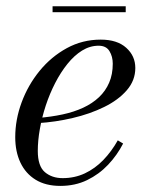

<svg xmlns="http://www.w3.org/2000/svg" viewBox="-20 -600 502 630"><path d="M178 10Q130 10 97 -10.2Q64 -30.5 47 -66.5Q30 -102.5 30 -150Q30 -207.5 51 -264.2Q72 -321 110 -367.5Q148 -414 199.2 -442Q250.5 -470 310.5 -470Q364.5 -470 394.2 -443.2Q424 -416.5 424 -377Q424 -336 396 -303.8Q368 -271.5 321.5 -248.8Q275 -226 218.5 -212.8Q162 -199.5 105 -196V-213Q148 -216.5 185.2 -224.5Q222.5 -232.5 252.8 -246.5Q283 -260.5 304.8 -281Q326.5 -301.5 338.2 -328.8Q350 -356 350 -391Q350 -414.5 339.2 -432.2Q328.5 -450 303.5 -450Q275 -450 249.2 -434Q223.5 -418 201.2 -390.2Q179 -362.5 161 -327.5Q143 -292.5 130.2 -253.8Q117.5 -215 110.8 -176.8Q104 -138.5 104 -105Q104 -55 127.2 -35.2Q150.5 -15.5 185.5 -15.5Q225 -15.5 258.5 -31.2Q292 -47 319 -75Q346 -103 366.5 -139.5L384 -129Q364.5 -91 334.8 -59.5Q305 -28 265.8 -9Q226.5 10 178 10ZM152.5 -560V-579.5H392.5V-560Z"/></svg>

Font: Bodoni Moda 11pt
Style: Italic
Weight: 400
Italic angle: -13°
Version: Version 2.004